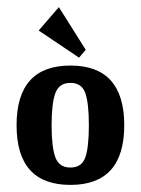

<svg xmlns="http://www.w3.org/2000/svg" viewBox="-20 -513 397 541"><path d="M202.8 -350.5 221.5 -372.8 145.9 -492.9 89 -427ZM330.1 -160.1Q330.1 -328.3 178.4 -328.3Q26.7 -328.3 26.7 -160.1Q26.7 8 178.4 8Q330.1 8 330.1 -160.1ZM125.4 -160.1Q125.4 -222.4 136.1 -250.9Q146.8 -279.4 178.4 -279.4Q210 -279.4 220.2 -251.3Q230.4 -223.3 230.4 -160.1Q230.4 -97 220.2 -69Q210 -40.9 178.4 -40.9Q146.8 -40.9 136.1 -69.4Q125.4 -97.9 125.4 -160.1Z"/></svg>

Font: Gidugu
Style: Regular
Weight: 400
Designer: Purushoth Kumar Guthula
Foundry: Silicon Andhra, USA.
Version: Version 1.0.5; ttfautohint (v1.2.25-373a) -l 7 -r 28 -G 50 -